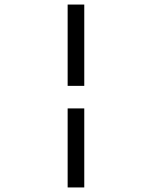

<svg xmlns="http://www.w3.org/2000/svg" viewBox="-20 -672 665 843"><path d="M277 -295V-652H350V-295ZM277 151V-196H350V151Z"/></svg>

Font: Inconsolata Expanded
Style: Regular
Weight: 400
Width: 7
Monospace: yes
Designer: Raph Levien, Cyreal, Brenton Simpson
Foundry: Raph Levien, Cyreal, Google
Version: Version 3.100; ttfautohint (v1.8.4.7-5d5b)